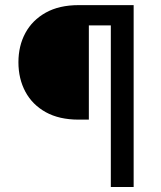

<svg xmlns="http://www.w3.org/2000/svg" viewBox="-20 -748 643 768"><path d="M423.3 0V-646.5H335.4V-269.5H294.4Q216.8 -269.5 163.1 -299.3Q109.4 -329.1 81.5 -381.1Q53.7 -433.1 53.7 -499Q53.7 -564.5 81.5 -616Q109.4 -667.5 163.1 -697.5Q216.8 -727.5 294.4 -727.5H514.6V0Z"/></svg>

Font: Inter
Style: Regular
Weight: 400
Designer: Rasmus Andersson
Foundry: rsms
Version: Version 4.001;git-9221beed3